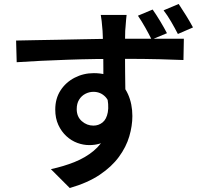

<svg xmlns="http://www.w3.org/2000/svg" viewBox="-20 -864 1040 966"><path d="M617 -789Q616 -782 614.5 -765.5Q613 -749 612 -733Q611 -717 610 -709Q609 -690 609 -656.5Q609 -623 609 -582.5Q609 -542 609.5 -500.5Q610 -459 610.5 -423Q611 -387 611 -363L500 -404Q500 -422 500 -452.5Q500 -483 500 -520.5Q500 -558 499.5 -595Q499 -632 498 -662Q497 -692 496 -709Q494 -736 491.5 -758Q489 -780 487 -789ZM61 -660Q105 -661 160 -662Q215 -663 275 -664Q335 -665 394.5 -666.5Q454 -668 507 -668.5Q560 -669 600 -669Q640 -669 685 -669Q730 -669 772.5 -669Q815 -669 849.5 -669Q884 -669 905 -669L903 -562Q858 -564 782.5 -566Q707 -568 597 -568Q530 -568 460 -567Q390 -566 320.5 -563.5Q251 -561 186 -558Q121 -555 64 -551ZM598 -366Q598 -288 578.5 -237Q559 -186 521 -160Q483 -134 429 -134Q399 -134 369 -145Q339 -156 314 -179Q289 -202 273.5 -235.5Q258 -269 258 -313Q258 -368 284.5 -409Q311 -450 355.5 -473Q400 -496 452 -496Q516 -496 559 -467.5Q602 -439 624 -390Q646 -341 646 -280Q646 -231 630.5 -178Q615 -125 578.5 -75Q542 -25 481.5 15.5Q421 56 331 82L236 -13Q301 -27 355.5 -49Q410 -71 450.5 -104.5Q491 -138 513 -185Q535 -232 535 -297Q535 -351 510.5 -376.5Q486 -402 450 -402Q429 -402 409.5 -392Q390 -382 378 -362.5Q366 -343 366 -315Q366 -277 391.5 -254.5Q417 -232 450 -232Q476 -232 496 -248Q516 -264 522.5 -299.5Q529 -335 516 -392ZM748 -816Q767 -789 786.5 -756.5Q806 -724 820 -697L743 -665Q728 -695 710.5 -726Q693 -757 674 -785ZM879 -844Q897 -817 916.5 -785.5Q936 -754 951 -726L875 -693Q859 -724 841 -755Q823 -786 803 -812Z"/></svg>

Font: Noto Sans KR SemiBold
Style: Regular
Weight: 600
Designer: Ryoko NISHIZUKA  (kana, bopomofo & ideographs); Paul D. Hunt (Latin, Greek & Cyrillic); Sandoll Communications , Soo-you
Foundry: Adobe
Version: Version 2.004-H2;hotconv 1.0.118;makeotfexe 2.5.65603